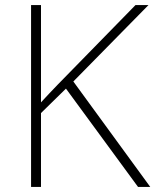

<svg xmlns="http://www.w3.org/2000/svg" viewBox="-20 -734 610 754"><path d="M570 0 268 -414 563 -714H512L206 -401C183 -377 161 -354 141 -332V-714H102V0H141V-290L239 -386L522 0Z"/></svg>

Font: Noto Sans Myanmar ExtraLight
Style: Regular
Weight: 200
Designer: Monotype Design Team
Foundry: Monotype Imaging Inc.
Version: Version 2.107